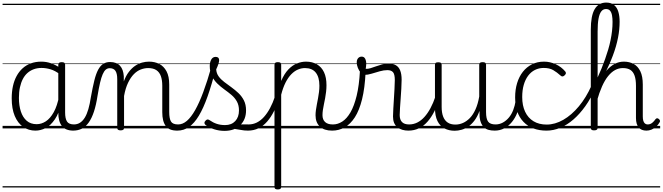

<svg xmlns="http://www.w3.org/2000/svg" viewBox="-20 -998 5150 1492"><path d="M255 17Q202 17 160 -12Q118 -41 94.5 -97Q71 -153 71 -234Q71 -285 80.5 -328.5Q90 -372 109 -407Q128 -442 155.5 -467Q183 -492 219.5 -505.5Q256 -519 301 -519Q340 -519 376 -506.5Q412 -494 448 -470V-419Q408 -449 372.5 -459.5Q337 -470 303 -470Q270 -470 242.5 -460Q215 -450 193.5 -431Q172 -412 157.5 -384Q143 -356 135 -319.5Q127 -283 127 -237Q127 -178 142 -132Q157 -86 187.5 -59.5Q218 -33 265 -33Q302 -33 336 -55Q370 -77 397.5 -126Q425 -175 440 -255L459 -206Q440 -120 406.5 -71Q373 -22 334 -2.5Q295 17 255 17ZM550 17Q520 17 497.5 8Q475 -1 461 -18.5Q447 -36 440 -62Q433 -88 433 -123V-496Q433 -506 440 -510.5Q447 -515 460 -515Q473 -515 479.5 -510.5Q486 -506 486 -496V-124Q486 -77 500.5 -54Q515 -31 556 -31Q564 -31 568 -23.5Q572 -16 571.5 -7Q571 2 566 9.5Q561 17 550 17ZM0 449H622V459H0ZM0 -20H622V0H0ZM0 -505H622V-500H0ZM0 -969H622V-959H0Z M547 17Q538 17 533.5 9.5Q529 2 529.5 -7Q530 -16 536 -23.5Q542 -31 553 -31Q581 -31 602 -44.5Q623 -58 639 -84Q655 -110 666.5 -149.5Q678 -189 686 -242Q700 -320 713 -372.5Q726 -425 743 -456.5Q760 -488 782.5 -502Q805 -516 835 -516Q845 -516 849.5 -509Q854 -502 853 -492.5Q852 -483 846.5 -475.5Q841 -468 833 -468Q815 -468 802 -457Q789 -446 778 -421Q767 -396 757.5 -355Q748 -314 738 -254Q727 -182 710 -130.5Q693 -79 669.5 -46Q646 -13 616 2Q586 17 547 17ZM622 449H722V459H622ZM622 -20H722V0H622ZM622 -505H722V-500H622ZM622 -969H722V-959H622Z M1358 17Q1325 17 1303 8Q1281 -1 1267.5 -19.5Q1254 -38 1247.5 -64.5Q1241 -91 1241 -126V-332Q1241 -376 1230 -406.5Q1219 -437 1195 -453Q1171 -469 1131 -469Q1103 -469 1074 -458Q1045 -447 1020 -421.5Q995 -396 975 -354.5Q955 -313 944 -252V-4Q944 6 937.5 10.5Q931 15 917 15Q904 15 897.5 10.5Q891 6 891 -4V-383Q891 -427 877 -447.5Q863 -468 833 -468Q822 -468 816.5 -475.5Q811 -483 811.5 -492.5Q812 -502 818 -509Q824 -516 835 -516Q861 -516 880.5 -508.5Q900 -501 913 -486.5Q926 -472 933 -452Q940 -432 942 -406V-365Q958 -409 981 -439Q1004 -469 1030 -486.5Q1056 -504 1083.5 -511.5Q1111 -519 1138 -519Q1183 -519 1218 -501Q1253 -483 1274 -444Q1295 -405 1295 -341V-128Q1295 -77 1308.5 -54Q1322 -31 1364 -31Q1373 -31 1378 -23.5Q1383 -16 1382.5 -7Q1382 2 1376 9.5Q1370 17 1358 17ZM722 449H1431V459H722ZM722 -20H1431V0H722ZM722 -505H1431V-500H722ZM722 -969H1431V-959H722Z M1358 17Q1346 17 1340.5 9.5Q1335 2 1336.5 -7Q1338 -16 1345 -23.5Q1352 -31 1364 -31Q1400 -31 1432.5 -59Q1465 -87 1496.5 -142.5Q1528 -198 1559.5 -282.5Q1591 -367 1623 -480Q1626 -491 1635.5 -492Q1645 -493 1653 -486.5Q1661 -480 1658 -468Q1626 -342 1593.5 -250Q1561 -158 1525.5 -99Q1490 -40 1449 -11.5Q1408 17 1358 17ZM1431 449V459ZM1431 -20V0ZM1431 -505V-500ZM1431 -969V-959Z M1907 17Q1878 17 1853.5 12Q1829 7 1805.5 4Q1782 1 1755 9L1778 -15Q1810 -26 1832.5 -29Q1855 -32 1874 -31.5Q1893 -31 1913 -31Q1922 -31 1926 -23.5Q1930 -16 1929 -7Q1928 2 1922 9.5Q1916 17 1907 17ZM1725 19Q1683 19 1644 6.5Q1605 -6 1576 -28Q1569 -35 1568.5 -43Q1568 -51 1577 -60Q1584 -68 1591 -69.5Q1598 -71 1607 -65Q1636 -45 1665 -35.5Q1694 -26 1729 -26Q1779 -26 1808 -57Q1837 -88 1837 -140Q1837 -180 1821 -209Q1805 -238 1779 -260Q1753 -282 1723.5 -303Q1694 -324 1668.5 -349Q1643 -374 1626.5 -406.5Q1610 -439 1610 -485Q1610 -514 1621.5 -535Q1633 -556 1656 -556Q1669 -556 1676 -549.5Q1683 -543 1683 -531Q1683 -519 1677 -500.5Q1671 -482 1660 -459Q1662 -428 1679 -404.5Q1696 -381 1722.5 -361Q1749 -341 1778 -320Q1807 -299 1833 -274.5Q1859 -250 1875.5 -217.5Q1892 -185 1892 -140Q1892 -69 1846.5 -25Q1801 19 1725 19ZM1431 449H1981V459H1431ZM1431 -20H1981V0H1431ZM1431 -505H1981V-500H1431ZM1431 -969H1981V-959H1431Z M1906 17Q1895 17 1889.5 9.5Q1884 2 1884.5 -7Q1885 -16 1892 -23.5Q1899 -31 1912 -31Q1946 -31 1976 -46Q2006 -61 2031.5 -89.5Q2057 -118 2078.5 -158Q2100 -198 2117 -249Q2120 -259 2129 -259Q2138 -259 2144.5 -252Q2151 -245 2148 -235Q2132 -180 2109 -134Q2086 -88 2056.5 -54Q2027 -20 1989.5 -1.5Q1952 17 1906 17ZM1981 449V459ZM1981 -20V0ZM1981 -505V-500ZM1981 -969V-959Z M2138 474Q2125 474 2119 469.5Q2113 465 2113 455V-496Q2113 -506 2119.5 -510.5Q2126 -515 2139 -515Q2153 -515 2159 -510.5Q2165 -506 2165 -496V-369Q2189 -425 2220.5 -458Q2252 -491 2287.5 -505Q2323 -519 2358 -519Q2407 -519 2443 -498Q2479 -477 2498 -436.5Q2517 -396 2517 -336Q2517 -310 2514 -284.5Q2511 -259 2506.5 -234.5Q2502 -210 2497 -187Q2492 -164 2489 -143Q2486 -122 2486 -103Q2486 -69 2506 -50Q2526 -31 2566 -31Q2576 -31 2580.5 -23.5Q2585 -16 2584.5 -7Q2584 2 2578 9.5Q2572 17 2560 17Q2499 17 2465.5 -14.5Q2432 -46 2432 -102Q2432 -121 2435 -143Q2438 -165 2442.5 -188Q2447 -211 2451.5 -235Q2456 -259 2459 -283.5Q2462 -308 2462 -332Q2462 -398 2434 -433.5Q2406 -469 2350 -469Q2322 -469 2295 -457.5Q2268 -446 2243.5 -421Q2219 -396 2199 -356.5Q2179 -317 2165 -262V455Q2165 465 2158.5 469.5Q2152 474 2138 474ZM1981 449H2635V459H1981ZM1981 -20H2635V0H1981ZM1981 -505H2635V-500H1981ZM1981 -969H2635V-959H1981Z M2562 17Q2550 17 2544.5 9.5Q2539 2 2540.5 -7Q2542 -16 2549 -23.5Q2556 -31 2568 -31Q2605 -31 2640 -53.5Q2675 -76 2703.5 -125Q2732 -174 2751.5 -254Q2771 -334 2777 -448Q2777 -454 2784 -456.5Q2791 -459 2799.5 -457.5Q2808 -456 2814.5 -451.5Q2821 -447 2821 -437Q2815 -313 2793.5 -226.5Q2772 -140 2737.5 -86.5Q2703 -33 2658 -8Q2613 17 2562 17ZM2635 449H2660V459H2635ZM2635 -20H2660V0H2635ZM2635 -505H2660V-500H2635ZM2635 -969H2660V-959H2635Z M3153 17Q3128 17 3106 10.5Q3084 4 3067.5 -9.5Q3051 -23 3042.5 -43.5Q3034 -64 3034 -93Q3034 -120 3036.5 -155.5Q3039 -191 3041 -230Q3043 -269 3045.5 -306.5Q3048 -344 3048 -376Q3048 -421 3034 -437Q3020 -453 2990 -453Q2963 -453 2931 -444Q2899 -435 2868 -425.5Q2837 -416 2813 -416Q2798 -416 2784 -432Q2770 -448 2761 -470.5Q2752 -493 2752 -513Q2752 -526 2756.5 -536Q2761 -546 2769.5 -552Q2778 -558 2790 -558Q2809 -558 2817.5 -542Q2826 -526 2826 -502Q2826 -493 2824.5 -482Q2823 -471 2822 -463Q2839 -462 2859 -468Q2879 -474 2902 -482.5Q2925 -491 2949.5 -497.5Q2974 -504 2999 -504Q3033 -504 3055.5 -491.5Q3078 -479 3089.5 -451Q3101 -423 3101 -378Q3101 -346 3098.5 -308Q3096 -270 3093.5 -232Q3091 -194 3088.5 -160.5Q3086 -127 3086 -104Q3086 -68 3104 -49.5Q3122 -31 3159 -31Q3170 -31 3175 -23.5Q3180 -16 3179.5 -7Q3179 2 3172.5 9.5Q3166 17 3153 17ZM2660 449H3228V459H2660ZM2660 -20H3228V0H2660ZM2660 -505H3228V-500H2660ZM2660 -969H3228V-959H2660Z M3153 17Q3142 17 3136.5 9.5Q3131 2 3131.5 -7Q3132 -16 3139 -23.5Q3146 -31 3159 -31Q3193 -31 3223 -46Q3253 -61 3278.5 -89.5Q3304 -118 3325.5 -158Q3347 -198 3364 -249Q3367 -259 3376 -259Q3385 -259 3391.5 -252Q3398 -245 3395 -235Q3379 -180 3356 -134Q3333 -88 3303.5 -54Q3274 -20 3236.5 -1.5Q3199 17 3153 17ZM3228 449V459ZM3228 -20V0ZM3228 -505V-500ZM3228 -969V-959Z M3513 18Q3469 18 3434 0Q3399 -18 3379.5 -57.5Q3360 -97 3360 -161V-496Q3360 -506 3366 -510Q3372 -514 3385 -514Q3399 -514 3405.5 -510Q3412 -506 3412 -496V-167Q3412 -123 3423.5 -92.5Q3435 -62 3458.5 -46Q3482 -30 3519 -30Q3549 -30 3577.5 -42.5Q3606 -55 3631 -80.5Q3656 -106 3675 -148Q3694 -190 3704 -248V-497Q3704 -506 3710.5 -510.5Q3717 -515 3731 -515Q3744 -515 3750.5 -510.5Q3757 -506 3757 -497V-128Q3757 -75 3773 -53Q3789 -31 3831 -31Q3840 -31 3844.5 -23.5Q3849 -16 3848.5 -7Q3848 2 3842 9.5Q3836 17 3825 17Q3797 17 3776 11Q3755 5 3741 -8.5Q3727 -22 3718.5 -41.5Q3710 -61 3707 -89L3706 -136Q3690 -92 3667.5 -62Q3645 -32 3619 -14.5Q3593 3 3566 10.5Q3539 18 3513 18ZM3228 449H3899V459H3228ZM3228 -20H3899V0H3228ZM3228 -505H3899V-500H3228ZM3228 -969H3899V-959H3228Z M3824 17Q3813 17 3807.5 9.5Q3802 2 3802.5 -7Q3803 -16 3810 -23.5Q3817 -31 3830 -31Q3861 -31 3887.5 -45.5Q3914 -60 3934.5 -84.5Q3955 -109 3968 -142.5Q3981 -176 3987 -215Q3988 -226 3997 -229Q4006 -232 4014 -228Q4022 -224 4021 -213Q4016 -165 4000 -123.5Q3984 -82 3958.5 -50.5Q3933 -19 3899 -1Q3865 17 3824 17ZM3899 449V459ZM3899 -20V0ZM3899 -505V-500ZM3899 -969V-959Z M4227 17Q4113 17 4048 -51Q3983 -119 3983 -241Q3983 -302 3998.5 -352.5Q4014 -403 4043 -440Q4072 -477 4113.5 -498Q4155 -519 4208 -519Q4254 -519 4298 -499Q4342 -479 4373 -442Q4378 -435 4377.5 -428.5Q4377 -422 4368 -413Q4359 -404 4351 -404Q4343 -404 4337 -410Q4307 -437 4278.5 -453.5Q4250 -470 4205 -470Q4168 -470 4137 -454.5Q4106 -439 4084 -409.5Q4062 -380 4050 -338.5Q4038 -297 4038 -244Q4038 -178 4060.5 -130Q4083 -82 4125.5 -56Q4168 -30 4228 -30Q4239 -30 4244.5 -23Q4250 -16 4250 -6.5Q4250 3 4244.5 10Q4239 17 4227 17ZM3899 449H4434V459H3899ZM3899 -20H4434V0H3899ZM3899 -505H4434V-500H3899ZM3899 -969H4434V-959H3899Z M4227 17Q4215 17 4209 10Q4203 3 4203.5 -6.5Q4204 -16 4210 -23Q4216 -30 4228 -30Q4293 -30 4357.5 -67Q4422 -104 4478.5 -172Q4535 -240 4576 -332Q4582 -345 4591 -344Q4600 -343 4606 -334Q4612 -325 4606 -312Q4572 -234 4528.5 -173Q4485 -112 4436 -69.5Q4387 -27 4334 -5Q4281 17 4227 17ZM4434 449V459ZM4434 -20V0ZM4434 -505V-500ZM4434 -969V-959Z M5004 17Q4984 17 4968.5 11Q4953 5 4943 -7.5Q4933 -20 4927.5 -38Q4922 -56 4922 -81V-332Q4922 -379 4911.5 -409.5Q4901 -440 4879 -454.5Q4857 -469 4820 -469Q4788 -469 4759.5 -453.5Q4731 -438 4705.5 -406.5Q4680 -375 4658.5 -327Q4637 -279 4618 -212L4598 -250Q4617 -316 4641 -366.5Q4665 -417 4694 -450.5Q4723 -484 4756.5 -501.5Q4790 -519 4828 -519Q4871 -519 4904 -501Q4937 -483 4956 -444Q4975 -405 4975 -341V-93Q4975 -73 4979 -59.5Q4983 -46 4991.5 -38.5Q5000 -31 5013 -31Q5024 -31 5034 -35Q5044 -39 5054 -48.5Q5064 -58 5074 -72Q5080 -79 5086.5 -79Q5093 -79 5100 -73Q5107 -67 5108.5 -60.5Q5110 -54 5106 -48Q5095 -28 5078 -13Q5061 2 5042 9.5Q5023 17 5004 17ZM4596 15Q4583 15 4577 10.5Q4571 6 4571 -4V-767Q4571 -875 4601 -926.5Q4631 -978 4691 -978Q4729 -978 4752 -959Q4775 -940 4785 -906.5Q4795 -873 4795 -829Q4795 -800 4792 -769Q4789 -738 4782.5 -705Q4776 -672 4766 -637Q4756 -602 4742 -565Q4728 -528 4710.5 -489Q4693 -450 4671.5 -409Q4650 -368 4624 -325V-4Q4624 6 4617 10.5Q4610 15 4596 15ZM4624 -396Q4640 -430 4654.5 -466Q4669 -502 4682 -538.5Q4695 -575 4706 -612Q4717 -649 4724.5 -685.5Q4732 -722 4736 -757.5Q4740 -793 4740 -827Q4740 -855 4736 -878Q4732 -901 4721 -914.5Q4710 -928 4689 -928Q4667 -928 4652.5 -909.5Q4638 -891 4631 -852.5Q4624 -814 4624 -753ZM4434 449H5110V459H4434ZM4434 -20H5110V0H4434ZM4434 -505H5110V-500H4434ZM4434 -969H5110V-959H4434Z"/></svg>

Font: Playwrite IT Trad Guides
Style: Regular
Weight: 400
Designer: Veronika Burian, José Scaglione
Foundry: TypeTogether
Version: Version 1.003